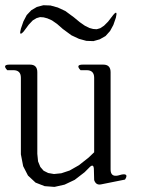

<svg xmlns="http://www.w3.org/2000/svg" viewBox="-27 -736 547 742"><path d="M400.4 -81.1Q400.4 -51.8 428.7 -57.6L443.4 -61.5Q471.7 -66.4 456.1 -42L363.3 -23.4Q343.8 -19.5 336.9 -40L335.9 -79.1Q335.9 -108.4 316.4 -86.9L299.8 -70.3L261.7 -41L222.7 -22.5L183.6 -13.7L145.5 -16.6L110.4 -30.3L81.1 -57.6L62.5 -93.8L53.7 -139.6V-435.5Q53.7 -464.8 24.4 -464.8H1Q-19.5 -486.3 9.8 -486.3H88.9Q117.2 -486.3 117.2 -457V-141.6L120.1 -112.3L128.9 -90.8L141.6 -76.2L159.2 -67.4L181.6 -63.5L210 -66.4L242.2 -77.1L278.3 -97.7L315.4 -127L336.9 -147.5V-435.5Q336.9 -464.8 307.6 -464.8H284.2Q263.7 -486.3 293 -486.3H372.1Q400.4 -486.3 400.4 -457ZM215.8 -624 193.4 -643.6 173.8 -657.2 156.2 -665 141.6 -668.9 127.9 -669.9 114.3 -666 99.6 -657.2 84 -640.6 64.5 -614.3Q44.9 -592.8 53.7 -625L63.5 -653.3L76.2 -677.7L93.8 -696.3L115.2 -709L140.6 -715.8L168 -714.8L196.3 -707L225.6 -693.4L258.8 -668.9L281.2 -650.4L300.8 -636.7L318.4 -627.9L333 -624L346.7 -623L360.4 -627L375 -636.7L390.6 -652.3L410.2 -677.7Q428.7 -700.2 420.9 -668L411.1 -639.6L398.4 -616.2L380.9 -596.7L358.4 -584L334 -577.1L306.6 -578.1L278.3 -585.9L249 -599.6Z"/></svg>

Font: B2 Hana
Style: Regular
Weight: 500
Version: 2020-08-05; (max)